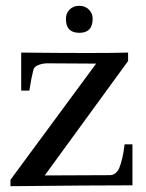

<svg xmlns="http://www.w3.org/2000/svg" viewBox="-20 -638 501 661"><path d="M436 -141V0Q300 0 16 3V-19L311 -419L143 -420Q128 -420 113 -414.5Q98 -409 95 -398Q88 -371 81 -326H53V-457Q321 -454 421 -457V-428L134 -34L358 -35Q378 -35 390 -58Q403 -90 409 -141ZM299 -574Q299 -525 253.5 -525Q208 -525 207 -570Q206 -591 219 -604.5Q232 -618 252.5 -618Q273 -618 286 -605Q299 -592 299 -574Z"/></svg>

Font: GFS Didot
Style: Regular
Weight: 400
Designer: Takis Katsoulidis and George D. Matthiopoulos
Foundry: Takis Katsoulidis and George D. Matthiopoulos
Version: Version 1.0